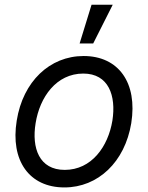

<svg xmlns="http://www.w3.org/2000/svg" viewBox="-20 -793 637 824"><path d="M256.4 11.4C400.9 11.4 516 -98 543.3 -264.2C571 -437.5 489 -552.6 338.8 -552.6C193.5 -552.6 78.5 -443.2 51.8 -275.6C23.8 -103.7 105.5 11.4 256.4 11.4ZM132.8 -264.2C150.6 -376.4 221.9 -477.3 337.4 -477.3C446.4 -477.3 479 -382.1 462.4 -275.6C443.9 -163 372.5 -63.9 257.8 -63.9C148.1 -63.9 115.4 -157.7 132.8 -264.2ZM321.7 -606.5H380L463.8 -772.7H372.9Z"/></svg>

Font: Magic Ui Pro
Style: Italic
Weight: 400
Italic angle: -9.39999°
Designer: Stefan Endress, Andreas Faust
Version: Version 1.000;FEAKit 1.0